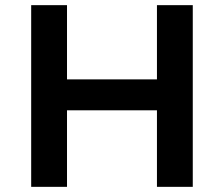

<svg xmlns="http://www.w3.org/2000/svg" viewBox="-20 -725 869 745"><path d="M101 0V-705H240V-417H589V-705H728V0H589V-297H240V0Z"/></svg>

Font: Nunito Sans 6pt
Style: Bold
Weight: 700
Version: Version 3.101;gftools[0.9.27]